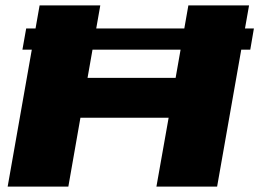

<svg xmlns="http://www.w3.org/2000/svg" viewBox="-20 -695 966 715"><path d="M63.5 -510H912L925.5 -589H77.5ZM8.5 0H234.5L279.5 -256.5H608L562.5 0H788.5L907.5 -675H681.5L634 -405H306L353.5 -675H127.5Z"/></svg>

Font: Anybody Expanded ExtraBold
Style: Italic
Weight: 800
Width: 7
Italic angle: -10°
Version: Version 1.113;gftools[0.9.25]